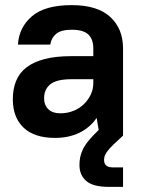

<svg xmlns="http://www.w3.org/2000/svg" viewBox="-20 -529 560 749"><path d="M405 200Q343 200 316.5 177Q290 154 290 115Q290 100 292.5 86Q295 72 302.5 55.5Q310 39 325 20.5Q340 2 365 -22L357 -69Q331 -31 289.5 -11Q248 9 195 9Q114 9 72 -31Q30 -71 30 -142Q30 -181 42.5 -212.5Q55 -244 82.5 -265.5Q110 -287 153.5 -298.5Q197 -310 260 -310H344V-340Q344 -376 324.5 -394.5Q305 -413 260 -413Q218 -413 199 -397Q180 -381 176 -355H50Q54 -422 104.5 -465.5Q155 -509 260 -509Q360 -509 410 -463Q460 -417 460 -340V0Q437 21 422.5 35Q408 49 400 59.5Q392 70 389 78Q386 86 386 95Q386 124 420 124H460V200ZM215 -87Q243 -87 266.5 -96.5Q290 -106 307 -122.5Q324 -139 334 -160Q344 -181 344 -205V-220H260Q200 -220 176 -200Q152 -180 152 -146Q152 -119 168.5 -103Q185 -87 215 -87Z"/></svg>

Font: PT Root UI Web Bold
Style: Regular
Weight: 700
Designer: Vitaly Kuzmin
Foundry: ParaType Ltd.
Version: Version 1.000W